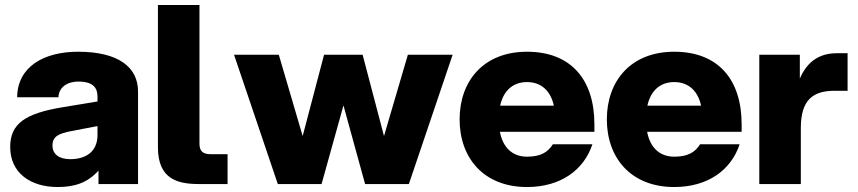

<svg xmlns="http://www.w3.org/2000/svg" viewBox="-20 -740 3451 772"><path d="M376 0H535V-372C535 -470 456 -532 294 -532C154 -532 50 -470 49 -349H215C216 -384 244 -412 296 -412C358 -412 372 -383 372 -352V-332L233 -309C80 -284 21 -242 21 -149C21 -45 102 12 212 12C280 12 332 -5 376 -54ZM191 -155C191 -191 215 -203 267 -213L372 -233V-197C372 -127 321 -100 263 -100C216 -100 191 -121 191 -155Z M615 -720V-148C615 -18 696 0 781 0H895V-120H828C792 -120 782 -135 782 -164V-720Z M1448 0H1624L1800 -520H1620L1524 -193L1438 -520H1283L1197 -193L1101 -520H921L1097 0H1273L1361 -316Z M2099 12C2235 12 2328 -57 2362 -160H2203C2183 -128 2154 -110 2099 -110C2040 -110 2002 -147 1990 -210H2370V-240C2370 -422 2274 -532 2099 -532C1924 -532 1828 -414 1828 -260C1828 -106 1924 12 2099 12ZM1991 -315C2004 -375 2042 -410 2099 -410C2156 -410 2194 -375 2207 -315Z M2691 12C2827 12 2920 -57 2954 -160H2795C2775 -128 2746 -110 2691 -110C2632 -110 2594 -147 2582 -210H2962V-240C2962 -422 2866 -532 2691 -532C2516 -532 2420 -414 2420 -260C2420 -106 2516 12 2691 12ZM2583 -315C2596 -375 2634 -410 2691 -410C2748 -410 2786 -375 2799 -315Z M3033 0H3200V-225C3200 -338 3248 -375 3336 -375H3388V-526H3345C3276 -526 3226 -494 3196 -424V-520H3033Z"/></svg>

Font: Aspekta 800
Style: Regular
Weight: 800
Designer: Ivo Dolenc
Version: Version 2.000